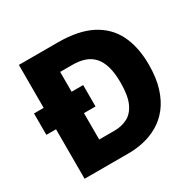

<svg xmlns="http://www.w3.org/2000/svg" viewBox="-147 -812 969 964"><g transform="rotate(-30 337.5 -330.0)"><path d="M22 -411H307V-287H22ZM152 0V-134H329Q371 -134 404.5 -151.5Q438 -169 457 -211Q476 -253 476 -328Q476 -383 465 -421Q454 -459 433 -482Q412 -505 381.5 -515.5Q351 -526 311 -526H152V-660H304Q423 -660 498 -621Q573 -582 608.5 -509.5Q644 -437 644 -336Q644 -258 626 -201Q608 -144 577 -105Q546 -66 506 -43Q466 -20 422 -10Q378 0 334 0ZM78 0V-660H240V0Z"/></g></svg>

Font: Bricolage Grotesque 72pt ExtraBold
Style: Regular
Weight: 800
Designer: Mathieu Triay
Foundry: Atelier Triay
Version: Version 1.001;gftools[0.9.33.dev8+g029e19f]